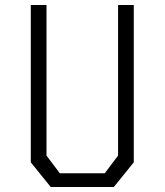

<svg xmlns="http://www.w3.org/2000/svg" viewBox="-20 -750 660 770"><path d="M183.5 0H436.5L516.5 -99V-730H453.5V-126L400 -55H220L166.5 -126V-730H103.5V-99Z"/></svg>

Font: Monaspace Krypton ExtraLight
Style: Regular
Weight: 200
Designer: Riley Cran & the Lettermatic Team
Foundry: Lettermatic
Version: Version 1.101 (Monaspace Krypton)